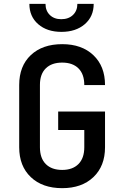

<svg xmlns="http://www.w3.org/2000/svg" viewBox="-20 -970 640 1000"><path d="M304 10Q201 10 140.5 -47.5Q80 -105 80 -203V-527Q80 -626 140.5 -683Q201 -740 304 -740Q406 -740 466.5 -682.5Q527 -625 527 -527H419Q419 -584 388.5 -614Q358 -644 304 -644Q249 -644 218.5 -614Q188 -584 188 -528V-203Q188 -146 218.5 -115.5Q249 -85 304 -85Q358 -85 388.5 -115.5Q419 -146 419 -203V-293H283V-389H527V-203Q527 -105 466.5 -47.5Q406 10 304 10ZM300 -804Q225 -804 179 -844Q133 -884 133 -950H217Q217 -914 239.5 -892Q262 -870 299 -870Q337 -870 360 -892Q383 -914 383 -950H468Q468 -884 421.5 -844Q375 -804 300 -804Z"/></svg>

Font: JetBrains Mono NL SemiBold
Style: Regular
Weight: 600
Designer: Philipp Nurullin, Konstantin Bulenkov
Foundry: JetBrains
Version: Version 2.304; ttfautohint (v1.8.4.7-5d5b)